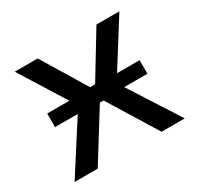

<svg xmlns="http://www.w3.org/2000/svg" viewBox="-113 -617 765 747"><g transform="rotate(-30 269.5 -244.0)"><path d="M478 -284V-223H63V-284ZM505 -488 356 -251 517 0H413L258 -251L402 -488ZM138 -488 282 -251 126 0H22L183 -251L35 -488ZM327 -289V-218H213V-289Z"/></g></svg>

Font: Exo 2 Medium
Style: Regular
Weight: 500
Designer: Natanael Gama
Foundry: Natanael Gama
Version: Version 2.010